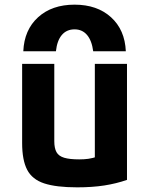

<svg xmlns="http://www.w3.org/2000/svg" viewBox="-20 -794 640 824"><path d="M300 -774Q397 -774 456.5 -720Q516 -666 520 -574H380Q374 -620 353.5 -644Q333 -668 300 -668Q266 -668 245.5 -644Q225 -620 220 -574H80Q84 -666 143.5 -720Q203 -774 300 -774ZM311 10Q221 10 169.5 -7Q118 -24 96.5 -65.5Q75 -107 75 -180V-520H213V-188Q213 -158 222.5 -141Q232 -124 255.5 -117Q279 -110 320 -110Q342 -110 359.5 -112.5Q377 -115 400 -122.5Q423 -130 460 -144L387 -58V-520H525V-22Q479 -6 427.5 2Q376 10 311 10Z"/></svg>

Font: M PLUS Code Latin Expanded
Style: Bold
Weight: 700
Width: 7
Designer: Coji Morishita
Foundry: UNDERFOREST DESIGN
Version: Version 1.002; ttfautohint (v1.8.3)